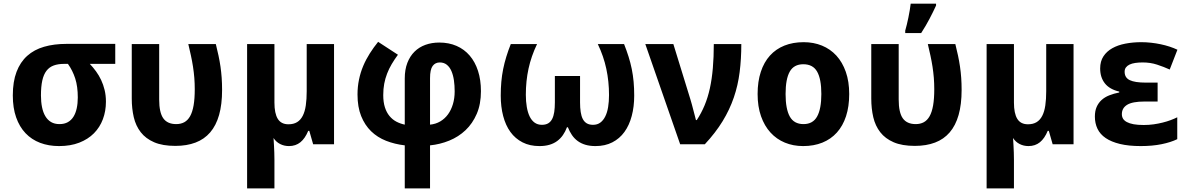

<svg xmlns="http://www.w3.org/2000/svg" viewBox="-20 -786 6472 1046"><path d="M557.1 -231.9Q557.1 -180.7 540.5 -136.5Q523.9 -92.3 491.7 -59.8Q459.5 -27.3 411.9 -8.8Q364.3 9.8 301.8 9.8Q245.1 9.8 198.7 -7.8Q152.3 -25.4 119.1 -60.3Q85.9 -95.2 67.9 -146.7Q49.8 -198.2 49.8 -266.1Q49.8 -341.3 70.1 -394.5Q90.3 -447.8 128.2 -481.7Q166 -515.6 220 -531.2Q273.9 -546.9 341.8 -546.9H607.9V-438H469.2Q487.3 -418.9 503.2 -397.2Q519 -375.5 531 -350.1Q543 -324.7 550 -295.4Q557.1 -266.1 557.1 -231.9ZM203.1 -266.1Q203.1 -231 209 -202.1Q214.8 -173.3 227.1 -152.8Q239.3 -132.3 258.3 -121.1Q277.3 -109.9 304.2 -109.9Q330.6 -109.9 349.4 -120.4Q368.2 -130.9 380.1 -149.9Q392.1 -168.9 397.9 -195.6Q403.8 -222.2 403.8 -254.9Q403.8 -314.9 389.9 -358.2Q376 -401.4 350.1 -438H329.1Q296.4 -438 272.5 -429.2Q248.5 -420.4 233.2 -400.4Q217.8 -380.4 210.4 -347.4Q203.1 -314.5 203.1 -266.1Z M935.1 8.8Q865.7 8.8 819.8 -11Q773.9 -30.8 746.8 -65.7Q719.7 -100.6 708.7 -147.7Q697.8 -194.8 697.8 -249V-545.9H847.2V-244.1Q847.2 -172.9 869.6 -141.4Q892.1 -109.9 939.9 -109.9Q964.8 -109.9 983.9 -120.1Q1002.9 -130.4 1015.6 -152.8Q1028.3 -175.3 1034.7 -211.7Q1041 -248 1041 -299.8Q1041 -332 1038.6 -362.3Q1036.1 -392.6 1031.5 -422.4Q1026.9 -452.1 1020.3 -482.7Q1013.7 -513.2 1005.9 -545.9H1155.8Q1164.1 -513.2 1170.4 -483.2Q1176.8 -453.1 1181.2 -423.1Q1185.5 -393.1 1187.7 -362.1Q1189.9 -331.1 1189.9 -295.9Q1189.9 -217.3 1173.6 -159.7Q1157.2 -102.1 1125 -64.7Q1092.8 -27.3 1045.2 -9.3Q997.6 8.8 935.1 8.8Z M1475.1 -227.1Q1475.1 -168 1493.4 -138.4Q1511.7 -108.9 1551.3 -108.9Q1579.6 -108.9 1598.6 -120.6Q1617.7 -132.3 1629.4 -155.3Q1641.1 -178.2 1646 -211.9Q1650.9 -245.6 1650.9 -289.1V-545.9H1799.8V0H1686L1665 -73.2H1659.2Q1642.1 -31.7 1616.5 -11Q1590.8 9.8 1554.2 9.8Q1527.8 9.8 1505.9 -1.5Q1483.9 -12.7 1470.2 -34.2Q1471.2 -13.7 1472.7 7.3Q1473.6 25.4 1474.4 45.9Q1475.1 66.4 1475.1 84V240.2H1326.2V-545.9H1475.1Z M2457 -288.1Q2457 -320.3 2452.9 -348.9Q2448.7 -377.4 2439.2 -399.2Q2429.7 -420.9 2414.1 -433.3Q2398.4 -445.8 2376 -445.8Q2351.1 -445.8 2336.9 -426.5Q2322.8 -407.2 2322.8 -359.9V-106.9Q2353.5 -109.9 2378.4 -124.5Q2403.3 -139.2 2420.7 -163.1Q2438 -187 2447.5 -218.8Q2457 -250.5 2457 -288.1ZM2185.1 240.2V5.9Q2130.4 -0.5 2083.3 -19Q2036.1 -37.6 2001.7 -71Q1967.3 -104.5 1947.5 -153.8Q1927.7 -203.1 1927.7 -271Q1927.7 -313.5 1935.8 -352.3Q1943.8 -391.1 1958.7 -426.5Q1973.6 -461.9 1994.4 -494.6Q2015.1 -527.3 2040 -558.1L2147.9 -487.8Q2128.9 -461.9 2114 -436.8Q2099.1 -411.6 2088.9 -385Q2078.6 -358.4 2073.2 -329.8Q2067.9 -301.3 2067.9 -268.1Q2067.9 -229.5 2076.9 -201.4Q2085.9 -173.3 2101.8 -154.1Q2117.7 -134.8 2138.9 -123.5Q2160.2 -112.3 2185.1 -106.9V-358.9Q2185.1 -406.7 2199.2 -443.4Q2213.4 -480 2238.3 -504.6Q2263.2 -529.3 2297.6 -541.7Q2332 -554.2 2373 -554.2Q2425.3 -554.2 2467.3 -535.9Q2509.3 -517.6 2538.8 -483.2Q2568.4 -448.7 2584.2 -399.7Q2600.1 -350.6 2600.1 -289.1Q2600.1 -218.8 2577.4 -166Q2554.7 -113.3 2516.4 -76.9Q2478 -40.5 2427.7 -20Q2377.4 0.5 2322.8 5.9V240.2Z M3224.1 9.8Q3193.4 9.8 3169.4 2.7Q3145.5 -4.4 3127.2 -17.8Q3108.9 -31.2 3095.9 -50.3Q3083 -69.3 3073.7 -92.8H3068.8Q3060.1 -69.3 3046.9 -50.3Q3033.7 -31.2 3015.6 -17.8Q2997.6 -4.4 2973.6 2.7Q2949.7 9.8 2918.9 9.8Q2866.2 9.8 2826.7 -10.5Q2787.1 -30.8 2760.7 -67.1Q2734.4 -103.5 2721.2 -154.1Q2708 -204.6 2708 -265.1Q2708 -305.2 2711.2 -340.6Q2714.4 -376 2721.2 -409.7Q2728 -443.4 2738.3 -476.8Q2748.5 -510.3 2762.7 -545.9H2905.8Q2874 -479.5 2859.4 -412.1Q2844.7 -344.7 2844.7 -270Q2844.7 -233.4 2849.9 -203.4Q2855 -173.3 2865.5 -151.6Q2876 -129.9 2892.6 -117.9Q2909.2 -106 2932.1 -106Q2952.6 -106 2966.3 -114Q2980 -122.1 2988 -137.7Q2996.1 -153.3 2999.5 -176Q3002.9 -198.7 3002.9 -228V-372.1H3140.1V-228Q3140.1 -198.7 3143.6 -176Q3147 -153.3 3155 -137.7Q3163.1 -122.1 3176.8 -114Q3190.4 -106 3210.9 -106Q3233.9 -106 3250.2 -117.9Q3266.6 -129.9 3277.3 -151.4Q3288.1 -172.9 3293 -202.6Q3297.9 -232.4 3297.9 -268.1Q3297.9 -342.3 3283.2 -410.9Q3268.6 -479.5 3236.8 -545.9H3379.9Q3394 -510.3 3404.5 -476.8Q3415 -443.4 3421.9 -409.7Q3428.7 -376 3431.9 -340.6Q3435.1 -305.2 3435.1 -265.1Q3435.1 -204.6 3421.6 -154.1Q3408.2 -103.5 3381.8 -67.1Q3355.5 -30.8 3315.9 -10.5Q3276.4 9.8 3224.1 9.8Z M3495.6 -545.9H3648.4L3741.7 -243.2Q3745.1 -231.9 3749.3 -216.8Q3753.4 -201.7 3757.3 -186.3Q3761.2 -170.9 3765.1 -156.5Q3769 -142.1 3771.5 -131.8H3775.9Q3800.8 -169.4 3818.6 -212.2Q3836.4 -254.9 3847.4 -305.2Q3858.4 -355.5 3863.5 -415Q3868.7 -474.6 3868.7 -545.9H4018.6Q4018.6 -464.8 4009.5 -393.1Q4000.5 -321.3 3977.8 -254.9Q3955.1 -188.5 3916.7 -125.7Q3878.4 -63 3819.8 0H3685.5Z M4259.8 -273.9Q4259.8 -192.4 4282.7 -151.1Q4305.7 -109.9 4357.4 -109.9Q4408.7 -109.9 4431.6 -151.4Q4454.6 -192.9 4454.6 -273.9Q4454.6 -355.5 4431.6 -395.8Q4408.7 -436 4356.4 -436Q4305.2 -436 4282.5 -395.8Q4259.8 -355.5 4259.8 -273.9ZM4606.4 -273.9Q4606.4 -205.6 4589.1 -152.8Q4571.8 -100.1 4539.3 -64Q4506.8 -27.8 4460.2 -9Q4413.6 9.8 4355.5 9.8Q4301.3 9.8 4255.9 -9Q4210.4 -27.8 4177.5 -64Q4144.5 -100.1 4126 -152.8Q4107.4 -205.6 4107.4 -273.9Q4107.4 -341.8 4124.8 -394.5Q4142.1 -447.3 4174.6 -483.2Q4207 -519 4253.4 -537.6Q4299.8 -556.2 4358.4 -556.2Q4412.6 -556.2 4458 -537.6Q4503.4 -519 4536.4 -483.2Q4569.3 -447.3 4587.9 -394.5Q4606.4 -341.8 4606.4 -273.9Z M4963.9 8.8Q4894.5 8.8 4848.6 -11Q4802.7 -30.8 4775.6 -65.7Q4748.5 -100.6 4737.5 -147.7Q4726.6 -194.8 4726.6 -249V-545.9H4876V-244.1Q4876 -172.9 4898.4 -141.4Q4920.9 -109.9 4968.8 -109.9Q4993.7 -109.9 5012.7 -120.1Q5031.7 -130.4 5044.4 -152.8Q5057.1 -175.3 5063.5 -211.7Q5069.8 -248 5069.8 -299.8Q5069.8 -332 5067.4 -362.3Q5064.9 -392.6 5060.3 -422.4Q5055.7 -452.1 5049.1 -482.7Q5042.5 -513.2 5034.7 -545.9H5184.6Q5192.9 -513.2 5199.2 -483.2Q5205.6 -453.1 5210 -423.1Q5214.4 -393.1 5216.6 -362.1Q5218.8 -331.1 5218.8 -295.9Q5218.8 -217.3 5202.4 -159.7Q5186 -102.1 5153.8 -64.7Q5121.6 -27.3 5074 -9.3Q5026.4 8.8 4963.9 8.8ZM4911.6 -619.1Q4916 -633.8 4920.4 -652.6Q4924.8 -671.4 4929 -691.2Q4933.1 -710.9 4936.3 -730.5Q4939.5 -750 4941.4 -766.1H5079.6V-755.9Q5064.5 -722.7 5044.4 -684.3Q5024.4 -646 4998.5 -606H4911.6Z M5503.9 -227.1Q5503.9 -168 5522.2 -138.4Q5540.5 -108.9 5580.1 -108.9Q5608.4 -108.9 5627.4 -120.6Q5646.5 -132.3 5658.2 -155.3Q5669.9 -178.2 5674.8 -211.9Q5679.7 -245.6 5679.7 -289.1V-545.9H5828.6V0H5714.8L5693.8 -73.2H5688Q5670.9 -31.7 5645.3 -11Q5619.6 9.8 5583 9.8Q5556.6 9.8 5534.7 -1.5Q5512.7 -12.7 5499 -34.2Q5500 -13.7 5501.5 7.3Q5502.4 25.4 5503.2 45.9Q5503.9 66.4 5503.9 84V240.2H5355V-545.9H5503.9Z M6286.6 -335.9V-232.9H6215.8Q6149.4 -232.9 6120.6 -215.1Q6091.8 -197.3 6091.8 -164.1Q6091.8 -150.4 6098.1 -139.6Q6104.5 -128.9 6118.9 -121.1Q6133.3 -113.3 6156 -109.1Q6178.7 -105 6210.9 -105Q6238.8 -105 6264.6 -108.6Q6290.5 -112.3 6314 -118.2Q6337.4 -124 6357.7 -131.6Q6377.9 -139.2 6393.6 -147V-27.8Q6358.4 -10.7 6308.3 -0.5Q6258.3 9.8 6194.8 9.8Q6128.9 9.8 6081.5 -1.7Q6034.2 -13.2 6003.7 -33.9Q5973.1 -54.7 5959 -84.5Q5944.8 -114.3 5944.8 -150.9Q5944.8 -181.2 5954.3 -203.1Q5963.9 -225.1 5981.2 -241Q5998.5 -256.8 6023.2 -266.6Q6047.9 -276.4 6077.6 -282.2V-287.1Q6024.9 -299.3 5999.3 -331.8Q5973.6 -364.3 5973.6 -413.1Q5973.6 -452.1 5991.5 -479.2Q6009.3 -506.3 6039.8 -523.4Q6070.3 -540.5 6111.1 -548.3Q6151.9 -556.2 6197.8 -556.2Q6224.1 -556.2 6251 -553.2Q6277.8 -550.3 6303.2 -544.9Q6328.6 -539.6 6351.8 -532Q6375 -524.4 6394.5 -515.1L6352.5 -407.2Q6320.3 -421.9 6283.9 -433.8Q6247.6 -445.8 6205.6 -445.8Q6183.1 -445.8 6164.8 -443.1Q6146.5 -440.4 6133.8 -434.3Q6121.1 -428.2 6114 -418.7Q6106.9 -409.2 6106.9 -395Q6106.9 -362.8 6134.8 -349.4Q6162.6 -335.9 6222.7 -335.9Z"/></svg>

Font: Droid Sans
Style: Bold
Weight: 700
Foundry: Ascender Corporation
Version: Version 1.00 build 112